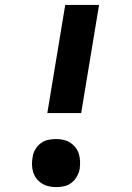

<svg xmlns="http://www.w3.org/2000/svg" viewBox="-20 -755 540 783"><path d="M173 -294 246 -735H384L311 -294ZM208 8Q193 8 178 4.5Q163 1 150.5 -7Q138 -15 129 -26.5Q120 -38 115.5 -52.5Q111 -67 110.5 -82.5Q110 -98 113 -114Q115 -130 123.5 -145Q132 -160 146 -170.5Q160 -181 176 -184.5Q192 -188 209 -188Q224 -188 239.5 -184.5Q255 -181 267 -173Q279 -165 288 -153.5Q297 -142 301.5 -127.5Q306 -113 306.5 -97.5Q307 -82 305 -66Q302 -50 293.5 -35Q285 -20 271.5 -9.5Q258 1 241.5 4.5Q225 8 208 8Z"/></svg>

Font: Iosevka Term Curly Hv Obl
Style: Regular
Weight: 900
Italic angle: -9°
Designer: Belleve Invis
Foundry: Belleve Invis
Version: Version 32.3.0